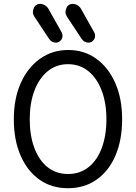

<svg xmlns="http://www.w3.org/2000/svg" viewBox="-20 -979 718 1014"><path d="M339 15Q252 15 188 -30.5Q124 -76 88.5 -158Q53 -240 53 -349Q53 -458 89.5 -540Q126 -622 191 -668.5Q256 -715 340 -715Q425 -715 489 -668.5Q553 -622 589 -540Q625 -458 625 -349Q625 -240 590 -158Q555 -76 490.5 -30.5Q426 15 339 15ZM339 -60Q402 -60 447.5 -96Q493 -132 517.5 -197.5Q542 -263 542 -349Q542 -434 517.5 -499.5Q493 -565 447.5 -602.5Q402 -640 339 -640Q277 -640 231.5 -602.5Q186 -565 161.5 -499.5Q137 -434 137 -349Q137 -263 161.5 -197.5Q186 -132 231.5 -96Q277 -60 339 -60ZM273 -754Q252 -755 239 -774L163 -889Q158 -897 155.5 -904Q153 -911 154 -918Q155 -930 160.5 -940.5Q166 -951 178 -956Q192 -962 209.5 -955Q227 -948 236 -932L304 -811Q311 -800 310 -787Q309 -773 298.5 -763Q288 -753 273 -754ZM445 -754Q424 -755 411 -774L335 -889Q330 -897 327.5 -904Q325 -911 326 -918Q327 -930 332.5 -940.5Q338 -951 350 -956Q364 -962 381.5 -955Q399 -948 408 -932L476 -811Q483 -800 482 -787Q481 -773 470.5 -763Q460 -753 445 -754Z"/></svg>

Font: National Park
Style: Regular
Weight: 400
Designer: Andrea Herstowski, Ben Hoepner
Version: Version 1.009